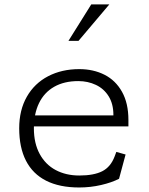

<svg xmlns="http://www.w3.org/2000/svg" viewBox="-20 -818 660 850"><path d="M65 -250Q65 -330.5 98.8 -389.8Q132.5 -449 193 -480.5Q253.5 -512 331 -512Q393.5 -512 442.8 -487Q492 -462 520.2 -411.5Q548.5 -361 548.5 -287V-258.5H107.5V-307H506L482 -288V-309.5Q482 -358 461 -391.8Q440 -425.5 404.5 -442.2Q369 -459 326.5 -459Q264 -459 219.8 -433.8Q175.5 -408.5 152.8 -361.5Q130 -314.5 130 -250Q130 -184 155.5 -136.8Q181 -89.5 226.5 -65.2Q272 -41 331 -41Q395.5 -41 432.8 -60Q470 -79 487.5 -125.5L495 -145.5L536 -134L507 -26.5Q475 -10 427.8 1Q380.5 12 330.5 12Q243.5 12 184.2 -18Q125 -48 95 -106.5Q65 -165 65 -250ZM464 -798.5H384L283 -637H327.5Z"/></svg>

Font: Monaspace Xenon Var
Style: Regular
Weight: 400
Designer: Riley Cran and the Lettermatic Team
Version: Version 1.000 (Monaspace Xenon Var)